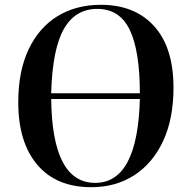

<svg xmlns="http://www.w3.org/2000/svg" viewBox="-20 -765 779 799"><path d="M56 -339Q56 -469 99 -559.5Q142 -650 219 -697.5Q296 -745 400 -745Q541 -745 621.5 -656Q702 -567 702 -400Q702 -271 659 -178.5Q616 -86 539 -36Q462 14 360 14Q214 14 135 -79.5Q56 -173 56 -339ZM385 -728Q293 -728 245.5 -644Q198 -560 193 -377H562Q562 -553 520 -640.5Q478 -728 385 -728ZM376 -4Q553 -4 562 -353H193Q197 -4 376 -4Z"/></svg>

Font: Literata 72pt SemiBold
Style: Italic
Weight: 600
Italic angle: -2°
Designer: Latin by Veronika Burian and Jose Scaglione. Greek by Irene Vlachou. Cyrillic by Vera Evstafieva
Foundry: TypeTogether
Version: Version 3.002